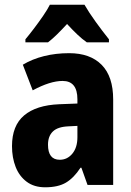

<svg xmlns="http://www.w3.org/2000/svg" viewBox="-20 -786 558 816"><path d="M274 -560Q363 -560 412 -510.5Q461 -461 461 -363V0H352L326 -73H322Q294 -30 260.5 -10Q227 10 172 10Q125 10 93.5 -13.5Q62 -37 46.5 -76.5Q31 -116 31 -165Q31 -252 82.5 -295.5Q134 -339 232 -343L309 -346V-364Q309 -442 246 -442Q193 -442 119 -402L77 -511Q117 -535 167 -547.5Q217 -560 274 -560ZM270 -249Q225 -247 204.5 -227Q184 -207 184 -171Q184 -107 234 -107Q266 -107 287.5 -133Q309 -159 309 -203V-251ZM339 -766Q358 -733 386.5 -693.5Q415 -654 443 -619V-606H349Q329 -620 308.5 -639.5Q288 -659 265 -684Q242 -659 221.5 -639Q201 -619 184 -606H88V-619Q104 -638 124.5 -665Q145 -692 163.5 -719Q182 -746 192 -766Z"/></svg>

Font: Noto Sans Armenian Condensed ExtraBold
Style: Regular
Weight: 800
Width: 3
Designer: Monotype Design Team
Foundry: Monotype Imaging Inc.
Version: Version 2.008; ttfautohint (v1.8.4.7-5d5b)